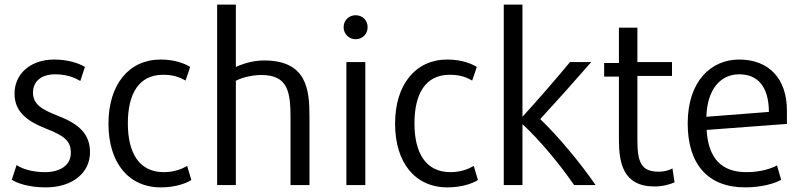

<svg xmlns="http://www.w3.org/2000/svg" viewBox="-20 -800 3467 832"><path d="M370 -140C370 -52 295 12 179 12C104 12 55 -6 31 -21L52 -85C69 -72 113 -54 175 -54C241 -54 287 -84 287 -138C287 -193 254 -213 176 -244C86 -280 43 -323 43 -395C43 -478 110 -542 215 -542C277 -542 323 -525 348 -510C344 -496 332 -463 328 -449C310 -460 275 -478 219 -478C160 -478 123 -448 123 -399C123 -347 163 -325 229 -299C323 -263 370 -219 370 -140Z M809 -20C785 -4 736 12 677 12C536 12 450 -96 450 -264C450 -434 539 -542 676 -542C737 -542 780 -525 804 -510C800 -497 789 -464 784 -451C761 -464 734 -476 687 -476C581 -476 534 -393 534 -265C534 -140 581 -54 690 -54C735 -54 769 -68 791 -81Z M1321 2H1239V-283C1239 -397 1231 -475 1113 -475C1071 -475 1026 -463 1002 -450V2H921V-780H1002V-510C1045 -529 1085 -538 1125 -538C1310 -538 1321 -410 1321 -297Z M1573 -682C1573 -652 1550 -630 1521 -630C1493 -630 1469 -652 1469 -682C1469 -713 1493 -734 1521 -734C1550 -734 1573 -713 1573 -682ZM1563 2H1481V-531H1563Z M2051 -20C2027 -4 1978 12 1919 12C1778 12 1692 -96 1692 -264C1692 -434 1781 -542 1918 -542C1979 -542 2022 -525 2046 -510C2042 -497 2031 -464 2026 -451C2003 -464 1976 -476 1929 -476C1823 -476 1776 -393 1776 -265C1776 -140 1823 -54 1932 -54C1977 -54 2011 -68 2033 -81Z M2561 2H2468C2406 -88 2317 -195 2244 -262V2H2163V-780H2244V-294C2310 -366 2392 -461 2450 -531H2542C2476 -455 2391 -360 2321 -284C2401 -207 2495 -94 2561 2Z M2903 -10C2886 -2 2854 8 2816 8C2679 8 2662 -96 2662 -195V-468H2598V-527H2662V-680H2742V-531H2892V-471H2742V-196C2742 -98 2757 -56 2835 -56C2857 -56 2877 -61 2894 -70Z M3390 -263 3042 -237C3049 -116 3105 -54 3214 -54C3278 -54 3322 -70 3347 -83L3365 -21C3338 -5 3280 12 3209 12C3048 12 2960 -88 2960 -265C2960 -449 3062 -542 3183 -542C3312 -542 3390 -459 3390 -321ZM3312 -315C3311 -426 3263 -478 3183 -478C3101 -478 3044 -411 3041 -294Z"/></svg>

Font: Repo Regular
Style: Regular
Weight: 400
Designer: Stefan Peev
Foundry: Context Ltd
Version: Version 1.502